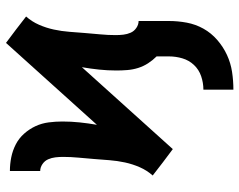

<svg xmlns="http://www.w3.org/2000/svg" viewBox="-99 -484 798 640"><g transform="rotate(-90 300.0 -164.0)"><path d="M321 215V115Q344 115 366 107.5Q388 100 403.5 83.5Q419 67 425.5 45Q432 23 432 0V-41Q419 -54 409 -69.5Q399 -85 393.5 -102.5Q388 -120 386.5 -138.5Q385 -157 385 -175Q385 -204 388 -232.5Q391 -261 396 -290L123 13L79 -20L35 -54Q52 -73 62.5 -97Q73 -121 78.5 -146.5Q84 -172 86 -198Q88 -224 90 -249.5Q92 -275 94.5 -301Q97 -327 97 -353Q97 -366 95.5 -378.5Q94 -391 89 -402.5Q84 -414 73 -421.5Q62 -429 50 -429V-530Q73 -530 95.5 -525.5Q118 -521 138.5 -510.5Q159 -500 174.5 -482.5Q190 -465 199.5 -444.5Q209 -424 212 -401Q215 -378 215 -355Q215 -326 212 -297.5Q209 -269 204 -240L477 -543L521 -510L565 -476Q548 -457 537.5 -433Q527 -409 521.5 -383.5Q516 -358 514 -332Q512 -306 510 -280.5Q508 -255 505.5 -229Q503 -203 503 -177Q503 -164 504.5 -151.5Q506 -139 511 -127.5Q516 -116 527 -108.5Q538 -101 550 -101V0Q550 30 544.5 59.5Q539 89 524.5 115Q510 141 487 161Q464 181 437 193.5Q410 206 380.5 210.5Q351 215 321 215Z"/></g></svg>

Font: Iosevka Curly Slab Extended
Style: Bold
Weight: 700
Width: 7
Monospace: yes
Designer: Belleve Invis
Foundry: Belleve Invis
Version: Version 11.1.0; ttfautohint (v1.8.3)